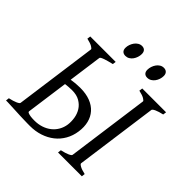

<svg xmlns="http://www.w3.org/2000/svg" viewBox="-206 -956 1127 1127"><g transform="rotate(45 358.0 -392.0)"><path d="M234.4 -316.9Q218.8 -316.9 205.3 -315.7Q191.9 -314.5 179.2 -313L143.1 -50.8Q142.1 -46.9 147.5 -42.5Q158.7 -37.6 172.6 -35.9Q186.5 -34.2 203.1 -34.2Q234.9 -34.2 261.7 -43.2Q288.6 -52.2 308.8 -68.4Q329.1 -84.5 342 -107.2Q355 -129.9 358.9 -157.2Q362.3 -184.1 357.7 -212.4Q353 -240.7 338.4 -263.9Q323.7 -287.1 298.1 -302Q272.5 -316.9 234.4 -316.9ZM434.1 0 436.5 -21Q467.3 -27.8 485.4 -35.9Q503.4 -43.9 504.4 -50.8L574.7 -564Q575.7 -569.8 560.8 -578.6Q545.9 -587.4 515.1 -594.2L518.1 -615.2H715.8L712.9 -594.2Q682.1 -587.4 664.1 -579.1Q646 -570.8 645 -564L574.7 -50.8Q573.7 -44.9 588.6 -36.4Q603.5 -27.8 634.3 -21L631.8 0ZM432.6 -173.8Q426.8 -132.3 407.7 -98.9Q388.7 -65.4 358.9 -42Q329.1 -18.6 290.5 -5.9Q252 6.8 207.5 6.8Q197.8 6.8 184.6 6.6Q171.4 6.3 156.2 5.9Q141.1 5.4 124.8 4.9Q108.4 4.4 93.3 3.4Q57.1 2 17.1 0H2.4L4.9 -21Q35.6 -27.8 53.7 -35.9Q71.8 -43.9 72.8 -50.8L143.1 -564Q144 -569.8 129.2 -578.6Q114.3 -587.4 83.5 -594.2L86.4 -615.2H297.4L294.4 -594.2Q279.3 -590.8 264.9 -586.9Q250.5 -583 239 -579.1Q227.5 -575.2 220.7 -571.3Q213.9 -567.4 213.4 -564L184.6 -354.5Q201.7 -357.4 220.2 -359.1Q238.8 -360.8 257.8 -360.8Q306.2 -360.8 341.6 -347.2Q377 -333.5 399.2 -308.6Q421.4 -283.7 429.9 -249.3Q438.5 -214.8 432.6 -173.8ZM373.5 -756.3Q373.5 -742.7 369.1 -729.2Q364.7 -715.8 356.9 -704.8Q349.1 -693.8 337.6 -687Q326.2 -680.2 312.5 -680.2Q296.9 -680.2 288.1 -689Q279.3 -697.8 279.3 -714.4Q279.3 -727.5 283.9 -741Q288.6 -754.4 296.6 -765.6Q304.7 -776.9 316.2 -783.9Q327.6 -791 341.3 -791Q356.4 -791 365 -782Q373.5 -772.9 373.5 -756.3ZM555.7 -756.3Q555.7 -742.7 551.3 -729.2Q546.9 -715.8 538.8 -704.8Q530.8 -693.8 519.3 -687Q507.8 -680.2 493.7 -680.2Q478.5 -680.2 470 -689Q461.4 -697.8 461.4 -714.4Q461.4 -727.5 465.8 -741Q470.2 -754.4 478 -765.6Q485.8 -776.9 497.1 -783.9Q508.3 -791 522.5 -791Q537.6 -791 546.6 -782Q555.7 -772.9 555.7 -756.3Z"/></g></svg>

Font: Gentium Plus Cyr
Style: Italic
Weight: 400
Italic angle: -8°
Designer: J. Victor Gaultney, Annie Olsen, Iska Routamaa, Becca Hirsbrunner
Foundry: SIL International
Version: Version 5.000